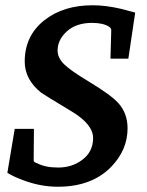

<svg xmlns="http://www.w3.org/2000/svg" viewBox="-20 -703 560 730"><path d="M494 -655 468 -480H400L403 -588Q403 -596 394 -602Q371 -616 330 -616Q270 -616 234.5 -584Q199 -552 199 -511Q199 -483 224 -458.5Q249 -434 319 -392Q402 -342 430 -311Q465 -272 465 -215Q465 -134 404 -70Q330 7 200 7Q132 7 65 -19Q28 -33 8 -46L36 -213H109L108 -93Q108 -86 120 -83Q151 -66 201 -66Q253 -66 291 -94Q334 -125 334 -178Q334 -230 253 -279Q145 -344 136 -351Q74 -401 74 -469Q74 -568 150 -627Q222 -683 332 -683Q383 -683 442 -669Q468 -662 494 -655Z"/></svg>

Font: Apparatus SIL
Style: Bold Italic
Weight: 700
Italic angle: -11°
Version: Version 1.0